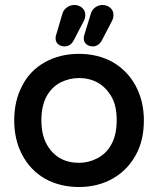

<svg xmlns="http://www.w3.org/2000/svg" viewBox="-20 -732 634 770"><path d="M203 -578Q203 -585 204 -588L230 -676Q234 -692 248 -702Q262 -712 277 -712Q296 -712 309 -701Q322 -690 322 -672Q322 -657 314 -644L274 -567Q261 -546 239 -546Q224 -546 213.5 -554.5Q203 -563 203 -578ZM69 -388Q100 -449 160 -482.5Q220 -516 297 -516Q372 -516 432 -483Q492 -448 524.5 -387Q557 -326 557 -249Q557 -169 525 -111Q491 -49 431.5 -15.5Q372 18 297 18Q221 18 161 -15Q101 -50 69 -111Q37 -172 37 -249Q37 -328 69 -388ZM168 -152Q210 -79 297 -79Q335 -79 370 -97Q407 -116 427.5 -154.5Q448 -193 448 -250Q448 -310 426 -346Q405 -382 372 -400.5Q339 -419 297 -419Q259 -419 224 -402Q187 -383 166.5 -345Q146 -307 146 -250Q146 -191 168 -152ZM317 -588 344 -676Q348 -692 361.5 -702Q375 -712 391 -712Q409 -712 422 -701Q435 -690 435 -672Q435 -657 427 -644L387 -567Q373 -546 353 -546Q337 -546 326.5 -554.5Q316 -563 316 -578Q316 -585 317 -588Z"/></svg>

Font: 寒蝉全圆体 Bold
Style: Regular
Weight: 700
Designer: Warren2060
      Designed by Motoya company      

      [Varela Round]
      Joe Prince(Latin component); Avraham Cornf
Foundry: ChillType
Version: Version 3.200